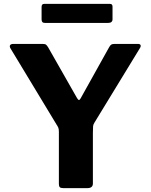

<svg xmlns="http://www.w3.org/2000/svg" viewBox="-20 -968 775 988"><path d="M690 -742Q700 -742 703 -736.5Q706 -731 701 -722L466 -337Q460 -328 459 -318.5Q458 -309 458 -284V-24Q458 0 430 0H305Q292 0 287.5 -5Q283 -10 283 -21V-290Q283 -304 280 -311Q277 -318 271 -327L34 -719Q28 -729 32 -735.5Q36 -742 49 -742H199Q212 -742 217 -738Q222 -734 228 -724L376 -464Q382 -454 386 -453.5Q390 -453 395 -462L541 -724Q547 -735 552.5 -738.5Q558 -742 570 -742H690ZM559 -934V-869Q559 -850 536 -850H212Q202 -850 198 -854.5Q194 -859 194 -868V-932Q194 -948 207 -948H546Q559 -948 559 -934Z"/></svg>

Font: Libre Franklin Thin
Style: Bold
Weight: 700
Version: Version 3.000